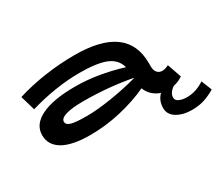

<svg xmlns="http://www.w3.org/2000/svg" viewBox="-119 -758 1413 1233"><g transform="rotate(-30 587.0 -141.5)"><path d="M1174 149Q1134 173 1093 186.5Q1052 200 999 200Q935 200 889.5 173Q844 146 844 97Q844 42 881 5Q849 -5 824 -28Q799 -51 787 -83Q693 -39 580 -13Q467 13 354 13Q222 13 153 -26.5Q84 -66 84 -141Q84 -220 172 -263Q260 -306 422 -306Q587 -306 769 -250Q752 -314 686.5 -341Q621 -368 490 -368Q403 -368 308 -353Q213 -338 123 -311L91 -420Q186 -450 297.5 -466.5Q409 -483 520 -483Q909 -483 909 -200V-176Q909 -144 923.5 -128.5Q938 -113 960 -113Q982 -113 1008 -127L1044 -23L1045 -22H1043Q1011 0 975 7Q933 35 933 71Q933 92 957 102.5Q981 113 1013 113Q1080 113 1143 71ZM395 -104Q471 -104 576.5 -120.5Q682 -137 776 -163V-166Q603 -198 422 -198Q337 -198 292.5 -184.5Q248 -171 248 -146Q248 -123 280.5 -113.5Q313 -104 395 -104Z"/></g></svg>

Font: BioRhyme Expanded ExtraBold
Style: Regular
Weight: 800
Width: 7
Designer: Aoife Mooney
Foundry: Aoife Mooney Type
Version: Version 1.001